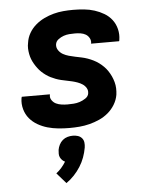

<svg xmlns="http://www.w3.org/2000/svg" viewBox="-55 -584 711 893"><g transform="rotate(-5 300.0 -138.0)"><path d="M256 8Q230 8 204 5.5Q178 3 153.5 -4Q129 -11 107.5 -23.5Q86 -36 70.5 -54.5Q55 -73 48 -98Q41 -123 45 -149Q46 -151 46 -153Q46 -155 47 -156H178Q178 -156 178 -155.5Q178 -155 178 -154Q175 -140 183 -128.5Q191 -117 202.5 -111.5Q214 -106 228 -104Q242 -102 256 -102Q270 -102 284.5 -103Q299 -104 313 -108.5Q327 -113 340.5 -122Q354 -131 356 -145Q356 -145 356 -145.5Q356 -146 356 -146Q358 -159 351.5 -170Q345 -181 334.5 -188Q324 -195 311.5 -199.5Q299 -204 286.5 -207Q274 -210 261 -212.5Q248 -215 235.5 -218Q223 -221 211 -225.5Q199 -230 188 -235.5Q177 -241 166.5 -248.5Q156 -256 147 -264.5Q138 -273 130.5 -283Q123 -293 116.5 -304Q110 -315 105.5 -326.5Q101 -338 98.5 -351Q96 -364 95.5 -377Q95 -390 98 -404Q101 -427 113 -448Q125 -469 143.5 -485Q162 -501 184 -511.5Q206 -522 228.5 -528Q251 -534 274 -536Q297 -538 319 -538Q345 -538 370.5 -535.5Q396 -533 419.5 -525.5Q443 -518 464 -505.5Q485 -493 499.5 -474Q514 -455 520 -430.5Q526 -406 522 -381Q522 -379 521.5 -377Q521 -375 520 -374H389Q389 -374 389 -374.5Q389 -375 390 -376Q392 -389 385.5 -400.5Q379 -412 368.5 -418Q358 -424 345 -426Q332 -428 319 -428Q306 -428 292.5 -427Q279 -426 266 -421.5Q253 -417 241 -408Q229 -399 227 -385Q225 -370 233.5 -357.5Q242 -345 254.5 -338Q267 -331 281.5 -327Q296 -323 310.5 -320Q325 -317 339.5 -314Q354 -311 368 -306Q382 -301 395 -294.5Q408 -288 419.5 -279.5Q431 -271 441 -261Q451 -251 459 -239Q467 -227 473 -214Q479 -201 483 -186.5Q487 -172 487.5 -157Q488 -142 486 -127Q482 -103 469 -81.5Q456 -60 437 -44Q418 -28 395.5 -18Q373 -8 349.5 -2Q326 4 302.5 6Q279 8 256 8ZM219 262 176 213Q189 203 200.5 190Q212 177 221 162Q214 159 208 153Q202 147 198.5 139.5Q195 132 195 123Q195 114 196 105Q198 93 204 81Q210 69 220 60.5Q230 52 242.5 48.5Q255 45 267 45Q280 45 291 48.5Q302 52 309.5 60.5Q317 69 318.5 81Q320 93 318 105Q314 128 306 150Q298 172 285 192.5Q272 213 255.5 230.5Q239 248 219 262Z"/></g></svg>

Font: Iosevka Curly XBdEx
Style: Italic
Weight: 800
Width: 7
Italic angle: -9°
Monospace: yes
Designer: Belleve Invis
Foundry: Belleve Invis
Version: Version 11.1.0; ttfautohint (v1.8.3)